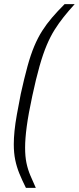

<svg xmlns="http://www.w3.org/2000/svg" viewBox="-20 -763 383 933"><path d="M106 150Q87 112 74 80Q61 48 54 14Q47 -20 47 -62Q47 -91 50.5 -126.5Q54 -162 62 -206.5Q70 -251 81 -307Q98 -384 113.5 -440.5Q129 -497 146.5 -538.5Q164 -580 185 -613Q206 -646 232.5 -677Q259 -708 294 -743H343Q313 -710 289.5 -680.5Q266 -651 245.5 -618.5Q225 -586 207 -543.5Q189 -501 172 -441Q155 -381 137 -297Q118 -209 110 -149Q102 -89 102 -45Q102 -3 108.5 28.5Q115 60 127 88.5Q139 117 154 150Z"/></svg>

Font: Saira SemiCondensed Light
Style: Italic
Weight: 300
Width: 4
Italic angle: -12°
Designer: Hector Gatti with collaboration of the Omnibus-Type team
Foundry: Omnibus-Type
Version: Version 1.101